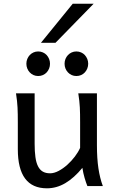

<svg xmlns="http://www.w3.org/2000/svg" viewBox="-20 -999 619 1031"><path d="M449.2 0Q445.8 -8.3 441.9 -19.5Q438 -30.8 434.3 -43.5Q430.7 -56.2 427.5 -70.1Q424.3 -84 422.4 -97.7Q377.9 -43.5 330.8 -15.6Q283.7 12.2 231.9 12.2Q75.7 12.2 75.7 -197.8V-341.8Q75.7 -365.2 75.4 -384.3Q75.2 -403.3 74.2 -421.1Q73.2 -439 71.3 -457.5Q69.3 -476.1 65.9 -498H166V-227.1Q166 -185.5 170.2 -155.5Q174.3 -125.5 184.1 -106.2Q193.8 -86.9 209.7 -77.6Q225.6 -68.4 249 -68.4Q270.5 -68.4 294.9 -81.3Q319.3 -94.2 341.6 -114.3Q363.8 -134.3 382.1 -158.4Q400.4 -182.6 410.2 -205.1V-341.8Q410.2 -365.7 409.9 -385Q409.7 -404.3 408.7 -421.9Q407.7 -439.5 405.8 -457.5Q403.8 -475.6 400.4 -498H500.5V-219.7Q500.5 -148.4 508.5 -95Q516.6 -41.5 532.2 0ZM121.6 -656.7Q121.6 -670.4 126.5 -682.4Q131.3 -694.3 139.9 -703.4Q148.4 -712.4 159.9 -717.5Q171.4 -722.7 185.1 -722.7Q198.7 -722.7 210.4 -717.5Q222.2 -712.4 230.5 -703.4Q238.8 -694.3 243.7 -682.4Q248.5 -670.4 248.5 -656.7Q248.5 -643.1 243.7 -631.1Q238.8 -619.1 230.5 -610.1Q222.2 -601.1 210.4 -595.9Q198.7 -590.8 185.1 -590.8Q171.4 -590.8 159.9 -595.9Q148.4 -601.1 139.9 -610.1Q131.3 -619.1 126.5 -631.1Q121.6 -643.1 121.6 -656.7ZM326.7 -656.7Q326.7 -670.4 331.5 -682.4Q336.4 -694.3 345 -703.4Q353.5 -712.4 365 -717.5Q376.5 -722.7 390.1 -722.7Q403.8 -722.7 415.5 -717.5Q427.2 -712.4 435.5 -703.4Q443.8 -694.3 448.7 -682.4Q453.6 -670.4 453.6 -656.7Q453.6 -643.1 448.7 -631.1Q443.8 -619.1 435.5 -610.1Q427.2 -601.1 415.5 -595.9Q403.8 -590.8 390.1 -590.8Q376.5 -590.8 365 -595.9Q353.5 -601.1 345 -610.1Q336.4 -619.1 331.5 -631.1Q326.7 -643.1 326.7 -656.7ZM482.9 -979 277.8 -769H199.7L370.6 -979Z"/></svg>

Font: Andika Viet
Style: Regular
Weight: 400
Designer: Victor Gaultney, Annie Olsen, Julie Remington, Don Collingsworth, Eric Hays, Becca Hirsbrunner
Foundry: SIL International
Version: Version 5.000